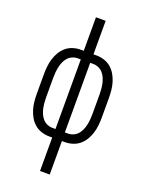

<svg xmlns="http://www.w3.org/2000/svg" viewBox="-173 -817 846 1115"><g transform="rotate(20 250.0 -260.0)"><path d="M220 215V8H202Q177 8 153.5 0.5Q130 -7 111.5 -22.5Q93 -38 80.5 -59.5Q68 -81 61 -104Q54 -127 51.5 -151.5Q49 -176 49 -200V-320Q49 -344 51.5 -368.5Q54 -393 61 -416Q68 -439 80.5 -460.5Q93 -482 111.5 -497.5Q130 -513 153.5 -520.5Q177 -528 202 -528H220V-735H280V-528H298Q323 -528 346.5 -520.5Q370 -513 388.5 -497.5Q407 -482 419.5 -460.5Q432 -439 439 -416Q446 -393 448.5 -368.5Q451 -344 451 -320V-200Q451 -176 448.5 -151.5Q446 -127 439 -104Q432 -81 419.5 -59.5Q407 -38 388.5 -22.5Q370 -7 346.5 0.5Q323 8 298 8H280V215ZM221 -45V-475H202Q185 -475 169 -468Q153 -461 142 -448.5Q131 -436 124 -420Q117 -404 113.5 -387.5Q110 -371 108.5 -354Q107 -337 107 -320V-200Q107 -183 108.5 -166Q110 -149 113.5 -132.5Q117 -116 124 -100Q131 -84 142 -71.5Q153 -59 169 -52Q185 -45 202 -45ZM279 -45H298Q315 -45 331 -52Q347 -59 358 -71.5Q369 -84 376 -100Q383 -116 386.5 -132.5Q390 -149 391.5 -166Q393 -183 393 -200V-320Q393 -337 391.5 -354Q390 -371 386.5 -387.5Q383 -404 376 -420Q369 -436 358 -448.5Q347 -461 331 -468Q315 -475 298 -475H279Z"/></g></svg>

Font: Iosevka Light
Style: Regular
Weight: 300
Monospace: yes
Designer: Belleve Invis
Foundry: Belleve Invis
Version: Version 32.5.0; ttfautohint (v1.8.4)